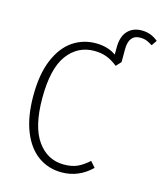

<svg xmlns="http://www.w3.org/2000/svg" viewBox="-122 -912 860 1013"><g transform="rotate(15 308.0 -405.5)"><path d="M616 -789 596 -760Q579 -771 564 -777Q549 -783 528 -783Q466 -783 466 -702V-633L441 -606Q409 -631 379.5 -642Q350 -653 313 -653Q222 -653 166.5 -578Q111 -503 111 -342Q111 -186 166 -109Q221 -32 311 -32Q355 -32 385 -46Q415 -60 446 -88L473 -57Q403 11 310 11Q238 11 182 -28.5Q126 -68 94 -147.5Q62 -227 62 -342Q62 -459 95 -538Q128 -617 184 -655.5Q240 -694 310 -694Q375 -694 421 -662V-701Q421 -760 449.5 -791Q478 -822 527 -822Q577 -822 616 -789Z"/></g></svg>

Font: Fira Sans Condensed ExtraLight
Style: Regular
Weight: 275
Width: 3
Designer: Carrois Corporate & Edenspiekermann AG
Foundry: Carrois Corporate GbR & Edenspiekermann AG
Version: Version 4.203